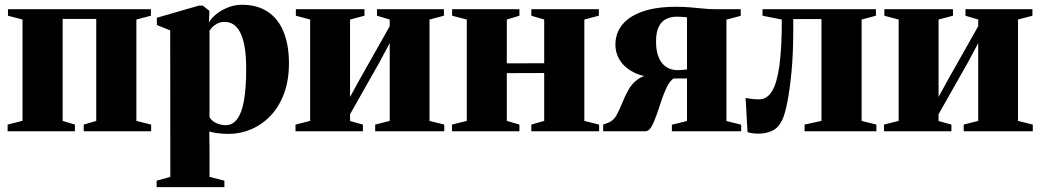

<svg xmlns="http://www.w3.org/2000/svg" viewBox="-20 -551 4367 806"><path d="M12 0V-28L74.5 -44V-469L13.5 -485V-512.5H613.5V-485L552.5 -469V-43.5L614.5 -28V0H331.5V-28L384 -43.5V-471.5H243V-43.5L294.5 -28V0Z M637.5 234.5V207.5L695 191.5L694.5 -423.5L638.5 -446V-476.5L815 -527.5H831.5L859 -505.5L857 -455.5Q863.5 -470.5 883.5 -488Q903.5 -505.5 933 -518.2Q962.5 -531 995.5 -531Q1059.5 -531 1103.5 -502Q1147.5 -473 1170.2 -418Q1193 -363 1193 -284.5Q1193 -215 1173 -160Q1153 -105 1117.5 -67Q1082 -29 1036 -9Q990 11 938 11Q913.5 11 891 7.8Q868.5 4.5 858.5 1L859.5 66.5V191.5L922 207.5V234.5ZM927 -25.5Q956.5 -25.5 975.8 -51.2Q995 -77 1004.2 -129.2Q1013.5 -181.5 1013.5 -260.5Q1013.5 -318 1006.5 -356.2Q999.5 -394.5 987.2 -417Q975 -439.5 958.8 -449.2Q942.5 -459 925 -459Q905 -459 892 -452Q879 -445 871.2 -436.8Q863.5 -428.5 859.5 -423V-60Q867.5 -43.5 887.5 -34.5Q907.5 -25.5 927 -25.5Z M1220.5 0V-28L1282 -43.5V-469L1222 -485V-512.5H1510V-485L1449.5 -469V-144L1492 -221.5L1616 -441V-469L1562.5 -485V-512.5H1843.5V-485L1783 -469V-43.5L1845 -28V0H1555V-28L1616 -43.5V-370L1573.5 -290.5L1449.5 -71.5V-43L1503.5 -28V0Z M1877.5 0V-28L1939.5 -43.5V-469L1878 -485V-512.5H2160.5V-485L2107.5 -469V-285L2264.5 -285.5V-469L2210.5 -485V-512.5H2494V-485L2433 -469V-43.5L2495 -28V0H2210.5V-28L2264.5 -43.5V-244.5L2107.5 -244V-43.5L2160.5 -28V0Z M2512 0V-28L2536 -37Q2556 -45.5 2568.5 -68Q2581 -90.5 2592.2 -119.2Q2603.5 -148 2618.8 -175Q2634 -202 2660 -219.8Q2686 -237.5 2728.5 -238.5L2737 -226Q2682 -227 2643.2 -245.8Q2604.5 -264.5 2584 -295.5Q2563.5 -326.5 2563.5 -363.5Q2563.5 -412.5 2592.8 -448Q2622 -483.5 2678.8 -503Q2735.5 -522.5 2817 -522.5Q2848.5 -522.5 2876.8 -520.2Q2905 -518 2930.8 -515.2Q2956.5 -512.5 2980.5 -512.5H3089.5V-484.5L3029.5 -468.5V-43L3091.5 -27.5V0H2800.5V-27.5L2864 -43V-221.5H2807.5Q2792 -211.5 2779.8 -186.5Q2767.5 -161.5 2757 -129.8Q2746.5 -98 2736.2 -68.5Q2726 -39 2715 -19.5Q2704 0 2689.5 0ZM2824.5 -256.5Q2830.5 -256.5 2837.8 -257Q2845 -257.5 2852.2 -258.2Q2859.5 -259 2864 -259.5V-478Q2859.5 -479 2852 -479.5Q2844.5 -480 2836 -480.5Q2827.5 -481 2820 -481Q2797.5 -481 2777.8 -472Q2758 -463 2746 -440.2Q2734 -417.5 2734 -376Q2734 -336 2745.5 -309.2Q2757 -282.5 2777.5 -269.5Q2798 -256.5 2824.5 -256.5Z M3165.5 10Q3147.5 10 3136.5 8Q3125.5 6 3118 4L3110 -140Q3120 -137.5 3135.2 -135.8Q3150.5 -134 3167 -134Q3199.5 -134 3220.5 -167.5Q3241.5 -201 3251.8 -274.8Q3262 -348.5 3262 -469L3181 -485V-512.5H3657V-485L3597 -469V-43.5L3659 -28V0H3357.5V-28L3428.5 -43.5V-471H3310V-424.5Q3310 -324.5 3302.5 -247.8Q3295 -171 3284.8 -120.2Q3274.5 -69.5 3264 -48Q3247.5 -13.5 3221.2 -1.8Q3195 10 3165.5 10Z M3691 0V-28L3752.5 -43.5V-469L3692.5 -485V-512.5H3980.5V-485L3920 -469V-144L3962.5 -221.5L4086.5 -441V-469L4033 -485V-512.5H4314V-485L4253.5 -469V-43.5L4315.5 -28V0H4025.5V-28L4086.5 -43.5V-370L4044 -290.5L3920 -71.5V-43L3974 -28V0Z"/></svg>

Font: Merriweather 120pt Black
Style: Regular
Weight: 900
Designer: Eben Sorkin
Foundry: Eben Sorkin
Version: Version 2.100